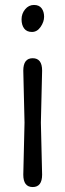

<svg xmlns="http://www.w3.org/2000/svg" viewBox="-20 -745 264 775"><path d="M117 -725Q138 -725 148 -711.5Q158 -698 158 -677.5Q158 -657 144 -636.5Q130 -616 109 -616Q88 -616 77.5 -630Q67 -644 67 -667Q67 -690 81.5 -707.5Q96 -725 117 -725ZM145 -250 150 -40Q150 10 112 10Q74 10 74 -40L79 -250L74 -460Q74 -510 112 -510Q150 -510 150 -460Z"/></svg>

Font: Delius
Style: Regular
Weight: 400
Designer: Natalia Raices
Foundry: Natalia Raices
Version: Version 1.001